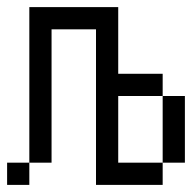

<svg xmlns="http://www.w3.org/2000/svg" viewBox="-20 -520 540 540"><path d="M312.5 -312.5H437.5V-250H312.5V-62.5H437.5V0H250V-437.5H125V-62.5H62.5V-500H312.5ZM0 -62.5H62.5V0H0ZM437.5 -250H500V-62.5H437.5Z"/></svg>

Font: 寒蝉点阵体 16px
Style: Regular
Weight: 400
Designer: Designed by Warren2060
Foundry: ChillType
Version: Version 1.000